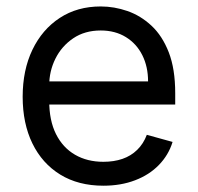

<svg xmlns="http://www.w3.org/2000/svg" viewBox="-20 -573 622 604"><path d="M305.2 11.2Q226.6 11.2 169.7 -23.7Q112.8 -58.6 82 -121.6Q51.3 -184.6 51.3 -268.6Q51.3 -352.5 82 -416.5Q112.8 -480.5 168 -516.6Q223.1 -552.7 296.9 -552.7Q339.4 -552.7 380.9 -538.3Q422.4 -523.9 456.5 -492.2Q490.7 -460.4 511 -408.2Q531.2 -356 531.2 -279.8V-244.1H110.8V-316.9H445.8Q445.8 -363.3 427.7 -399.4Q409.7 -435.5 376 -456.3Q342.3 -477.1 296.9 -477.1Q246.6 -477.1 210.2 -452.4Q173.8 -427.7 154.3 -388.4Q134.8 -349.1 134.8 -304.2V-255.9Q134.8 -193.8 156.2 -151.1Q177.7 -108.4 216.1 -86.2Q254.4 -64 305.2 -64Q338.4 -64 365.2 -73.2Q392.1 -82.5 411.6 -101.6Q431.2 -120.6 441.9 -148.9L522.9 -126.5Q510.3 -85.4 480 -54.2Q449.7 -22.9 405 -5.9Q360.4 11.2 305.2 11.2Z"/></svg>

Font: Sahel VF Regular
Style: Regular
Weight: 400
Foundry: Saber Rastikerdar (saber.rastikerdar@gmail.com)
Version: Version 3.4.0